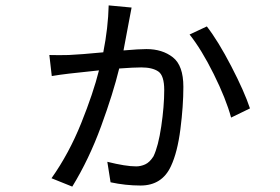

<svg xmlns="http://www.w3.org/2000/svg" viewBox="-20 -638 1040 712"><path d="M747 -540Q789 -486 837.5 -392.5Q886 -299 907 -236L837 -202Q818 -272 772.5 -363.5Q727 -455 683 -510ZM163 -434Q199 -433 235 -434Q280 -436 363 -444Q381 -535 383 -618L468 -610Q463 -585 460 -568L438 -451Q496 -456 523 -456Q582 -456 621 -425.5Q660 -395 660 -316Q660 -245 649 -159Q638 -73 614 -22Q581 50 501 50Q446 50 390 38L378 -38Q446 -21 485 -21Q502 -21 518.5 -28.5Q535 -36 549 -58Q567 -95 578 -169.5Q589 -244 589 -304Q589 -358 567 -373Q545 -388 504 -388Q476 -388 422 -384Q400 -293 355 -170Q310 -47 248 54L171 23Q236 -69 281 -181Q326 -293 347 -377L236 -365Q202 -361 172 -356Z"/></svg>

Font: Gothic Nguyen
Style: Regular
Weight: 400
Designer: MORI Takayuki
Version: Version 1.220;July 21, 2023;FontCreator 14.0.0.2814 64-bit